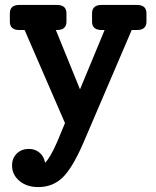

<svg xmlns="http://www.w3.org/2000/svg" viewBox="-20 -520 635 780"><path d="M536 -500Q575 -500 575 -466V-432Q575 -398 536 -398H515L318 62Q274 163 234 201.5Q194 240 135 240Q89 240 59 215Q29 190 29 152Q29 123 48 104Q67 85 98 85Q123 85 141 100.5Q159 116 163 141Q183 123 212 57L244 -20L80 -398H59Q20 -398 20 -432V-466Q20 -500 59 -500H211Q250 -500 250 -466V-432Q250 -398 211 -398H207L305 -157L405 -398H393Q354 -398 354 -432V-466Q354 -500 393 -500Z"/></svg>

Font: Solway Medium
Style: Regular
Weight: 500
Designer: Mariya V. Pigoulevskaya
Foundry: The Northern Block Ltd.
Version: Version 1.000;hotconv 1.0.109;makeotfexe 2.5.65596